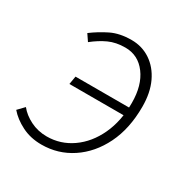

<svg xmlns="http://www.w3.org/2000/svg" viewBox="-136 -597 691 713"><g transform="rotate(30 210.0 -240.0)"><path d="M133 12Q86 12 48.5 -7Q11 -26 -12 -53L14 -80Q33 -56 65 -40Q97 -24 135 -24Q194 -24 242.5 -58Q291 -92 319 -152Q347 -212 347 -290Q347 -365 313 -410.5Q279 -456 224 -456Q184 -456 153.5 -442Q123 -428 93 -404L74 -432Q106 -456 142.5 -474Q179 -492 230 -492Q275 -492 311 -468Q347 -444 367.5 -400.5Q388 -357 388 -297Q388 -203 354 -134Q320 -65 262 -26.5Q204 12 133 12ZM111 -235 117 -270H362L355 -235Z"/></g></svg>

Font: Source Sans 3 Light
Style: Italic
Weight: 300
Italic angle: -11°
Designer: Paul D. Hunt
Foundry: Adobe
Version: Version 3.046;hotconv 1.0.118;makeotfexe 2.5.65603